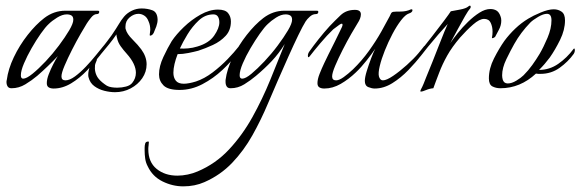

<svg xmlns="http://www.w3.org/2000/svg" viewBox="-20 -311 2059 681"><path d="M170 3Q160 3 153 -1Q146 -5 146 -16Q146 -30 153 -48Q160 -66 169 -83.5Q178 -101 185 -112Q150 -75 112 -42Q93 -26 70 -12Q47 2 21 2Q11 2 7 -4.5Q3 -11 3 -20Q3 -25 4 -27Q9 -66 29 -108Q49 -150 78 -187Q107 -224 137 -247Q171 -273 212 -273H327Q332 -273 332 -269Q332 -261 323 -261Q313 -261 303 -248.5Q293 -236 288 -228Q281 -217 266 -191Q251 -165 235.5 -134.5Q220 -104 209 -78Q198 -52 198 -40Q198 -26 212 -26Q227 -26 246 -40Q265 -54 284.5 -74.5Q304 -95 320.5 -115.5Q337 -136 347 -148Q353 -142 346.5 -131.5Q340 -121 335 -115Q315 -89 289 -61.5Q263 -34 232.5 -15.5Q202 3 170 3ZM62 -32Q74 -32 95.5 -49.5Q117 -67 142 -93.5Q167 -120 189 -149.5Q211 -179 225.5 -203.5Q240 -228 240 -241Q240 -252 233.5 -256Q227 -260 217 -260Q201 -260 182.5 -248.5Q164 -237 153 -226Q141 -215 124.5 -191.5Q108 -168 92 -140Q76 -112 65 -86Q54 -60 54 -44Q54 -32 62 -32Z M388 16Q370 16 350 11Q330 6 314.5 -5.5Q299 -17 294 -37Q293 -40 293 -46Q293 -60 299.5 -77Q306 -94 316 -101Q320 -103 322.5 -101Q325 -99 323 -97Q322 -94 320 -89.5Q318 -85 317 -80Q314 -54 328 -34Q334 -26 342.5 -19Q351 -12 359 -7Q366 -3 376 -1.5Q386 0 396 0Q412 0 427 -4Q442 -8 449 -17Q462 -33 462 -53Q462 -68 454 -85Q446 -102 429 -121Q418 -133 408 -147Q398 -161 395 -177Q394 -180 393.5 -183Q393 -186 393 -189Q380 -170 366.5 -153.5Q353 -137 343 -125Q339 -119 336 -119Q334 -119 334 -123Q334 -132 342 -142Q350 -151 360 -164.5Q370 -178 376 -186Q393 -211 401.5 -225.5Q410 -240 420 -252Q431 -265 447.5 -273Q464 -281 482 -281Q503 -281 520.5 -274.5Q538 -268 539 -242Q539 -230 534.5 -217.5Q530 -205 525 -194Q522 -188 516.5 -185.5Q511 -183 511 -187Q511 -191 512 -196Q513 -201 513 -205Q513 -222 507 -235Q502 -249 492 -255.5Q482 -262 471 -262Q455 -262 440 -249.5Q425 -237 425 -217Q425 -215 425 -212Q425 -209 426 -207Q430 -191 450 -171Q470 -151 481 -136Q500 -110 500 -83Q500 -56 484.5 -33.5Q469 -11 443.5 2.5Q418 16 388 16Z M617 8Q576 8 560 -8Q544 -24 544 -47Q544 -76 559.5 -109Q575 -142 589 -165Q605 -189 632 -215Q659 -241 691 -259Q723 -277 753 -277Q779 -277 789 -264.5Q799 -252 799 -235Q799 -204 780.5 -184Q762 -164 735 -151.5Q708 -139 683 -131Q668 -127 648 -123Q628 -119 610 -119Q603 -101 599 -84Q595 -67 595 -53Q595 -36 603.5 -25Q612 -14 632 -14Q640 -14 651 -16Q662 -18 675 -22Q705 -32 734 -54Q763 -76 787.5 -101.5Q812 -127 825 -144Q828 -141 828 -137Q828 -132 821 -121Q801 -93 769 -63Q737 -33 698 -12.5Q659 8 617 8ZM618 -139Q631 -138 647.5 -139.5Q664 -141 680 -146Q721 -158 739.5 -184.5Q758 -211 758 -232Q758 -244 753 -252Q748 -260 737 -260Q708 -260 685 -238.5Q662 -217 645 -189Q628 -161 618 -139Z M630 350Q592 350 556.5 332.5Q521 315 504 279Q497 266 495 251.5Q493 237 493 223V213Q493 205 495 198Q497 191 506 191Q508 191 508 193Q508 199 507 205Q506 211 506 218Q506 264 535.5 288Q565 312 609 312Q627 312 646 308Q665 304 681 297Q745 270 792.5 219Q840 168 875.5 104Q911 40 938.5 -27.5Q966 -95 990 -155Q969 -121 944 -94.5Q919 -68 888 -42Q869 -26 846.5 -12Q824 2 798 2Q788 2 784 -4.5Q780 -11 780 -20V-27Q785 -66 805.5 -108Q826 -150 855 -187Q884 -224 914 -247Q948 -273 989 -273H1104Q1109 -273 1109 -269Q1109 -261 1100 -261Q1089 -261 1079 -252Q1069 -243 1064 -235Q1054 -219 1038 -186Q1022 -153 1003 -110.5Q984 -68 965 -24.5Q946 19 930 57Q906 114 875.5 168.5Q845 223 803.5 266.5Q762 310 705 335Q671 350 630 350ZM839 -32Q851 -32 872 -49.5Q893 -67 918 -93.5Q943 -120 965 -149.5Q987 -179 1001.5 -203.5Q1016 -228 1016 -241Q1016 -252 1009.5 -256Q1003 -260 993 -260Q977 -260 959 -248.5Q941 -237 930 -226Q918 -215 901.5 -191.5Q885 -168 868.5 -140Q852 -112 841 -86Q830 -60 830 -44Q830 -32 839 -32Z M1130 3Q1120 3 1113 -1Q1106 -5 1106 -16Q1106 -30 1113.5 -49Q1121 -68 1130 -87Q1139 -106 1145 -118Q1157 -141 1168 -164Q1179 -187 1187 -203Q1195 -218 1195 -223Q1195 -231 1183.5 -223Q1172 -215 1162 -207Q1140 -186 1116 -157.5Q1092 -129 1079 -112Q1076 -108 1074 -108Q1072 -108 1072 -113Q1072 -121 1077 -128Q1091 -148 1110 -172Q1129 -196 1149 -218Q1168 -238 1188 -257Q1208 -276 1239 -276Q1260 -276 1260 -260Q1260 -246 1248 -228Q1241 -217 1226 -191Q1211 -165 1195.5 -134.5Q1180 -104 1169 -78Q1158 -52 1158 -40Q1158 -26 1172 -26Q1183 -26 1199 -37.5Q1215 -49 1232 -65Q1263 -95 1288.5 -130.5Q1314 -166 1332.5 -199Q1351 -232 1362 -253Q1364 -257 1366.5 -262.5Q1369 -268 1375 -269Q1381 -270 1401 -270Q1421 -270 1438 -278H1440Q1443 -278 1443 -275Q1443 -267 1430 -263Q1418 -259 1402.5 -239Q1387 -219 1372 -190.5Q1357 -162 1345 -132Q1333 -102 1327 -77Q1321 -52 1324 -40Q1328 -26 1338 -26Q1351 -26 1374.5 -42Q1398 -58 1423 -80.5Q1448 -103 1464 -122Q1471 -130 1477 -138Q1483 -146 1485 -148Q1486 -147 1487 -144.5Q1488 -142 1488 -140Q1487 -133 1483 -126.5Q1479 -120 1474 -115Q1455 -90 1428.5 -62.5Q1402 -35 1371.5 -16Q1341 3 1309 3Q1299 3 1286.5 -2Q1274 -7 1274 -24Q1274 -37 1281 -59.5Q1288 -82 1296.5 -104.5Q1305 -127 1311 -138Q1298 -119 1279.5 -95.5Q1261 -72 1242 -54Q1217 -30 1188.5 -13.5Q1160 3 1130 3Z M1473 14Q1469 14 1473 6Q1478 -3 1482.5 -14Q1487 -25 1492 -38Q1502 -62 1514 -92Q1526 -122 1537 -150.5Q1548 -179 1556.5 -199.5Q1565 -220 1568 -226Q1554 -211 1534.5 -188.5Q1515 -166 1498 -145Q1481 -124 1472 -112Q1469 -108 1467 -108Q1465 -108 1465 -113Q1465 -121 1470 -128Q1489 -152 1512.5 -182Q1536 -212 1555 -237.5Q1574 -263 1579 -271Q1590 -273 1611.5 -277Q1633 -281 1641 -288Q1644 -291 1647 -291Q1649 -291 1649.5 -287.5Q1650 -284 1647 -280Q1641 -274 1629.5 -254Q1618 -234 1604 -208Q1590 -182 1577 -158Q1587 -173 1603.5 -193.5Q1620 -214 1640 -233.5Q1660 -253 1680.5 -266Q1701 -279 1719 -279Q1732 -279 1741 -273.5Q1750 -268 1755 -254Q1758 -247 1758 -238Q1758 -221 1749.5 -205.5Q1741 -190 1737 -182Q1736 -179 1730 -176.5Q1724 -174 1725 -178Q1726 -183 1726.5 -188Q1727 -193 1727 -199Q1727 -216 1720.5 -230Q1714 -244 1697 -244Q1681 -244 1658 -224Q1635 -204 1612 -178Q1583 -144 1566 -113.5Q1549 -83 1538 -54Q1532 -38 1526 -22.5Q1520 -7 1517 2Q1504 3 1491 8.5Q1478 14 1473 14Z M1755 2Q1739 2 1726.5 -4.5Q1714 -11 1714 -33Q1714 -68 1732 -103.5Q1750 -139 1769 -166Q1786 -189 1807.5 -209.5Q1829 -230 1854 -245Q1870 -255 1897.5 -266.5Q1925 -278 1944 -278Q1960 -278 1972 -269.5Q1984 -261 1984 -239Q1984 -205 1966.5 -169.5Q1949 -134 1930 -107Q1921 -95 1912 -84.5Q1903 -74 1892 -63Q1929 -63 1960 -84.5Q1991 -106 2014 -137L2016 -139Q2019 -139 2019 -133Q2019 -126 2015 -120Q1995 -92 1965 -70.5Q1935 -49 1897 -49Q1893 -49 1889 -49Q1885 -49 1881 -50Q1825 2 1755 2ZM1781 -15Q1795 -15 1811.5 -25Q1828 -35 1837 -44Q1854 -61 1868 -80.5Q1882 -100 1894 -120Q1908 -144 1922 -177Q1936 -210 1936 -239Q1936 -262 1920 -262Q1907 -262 1888.5 -251Q1870 -240 1861 -231Q1827 -196 1804 -155Q1791 -132 1776 -101Q1761 -70 1761 -44Q1761 -40 1761.5 -36.5Q1762 -33 1763 -29Q1767 -15 1781 -15Z"/></svg>

Font: Italianno
Style: Regular
Weight: 400
Designer: Robert E. Leuschke
Foundry: Robert E. Leuschke
Version: Version 1.100; ttfautohint (v1.8.3)